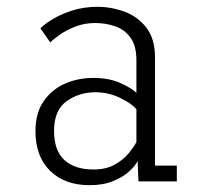

<svg xmlns="http://www.w3.org/2000/svg" viewBox="-20 -532 590 563"><path d="M242.5 11Q170 11 127 -31Q84 -73 84 -147.5Q84 -200.5 107.8 -235Q131.5 -269.5 170 -286.5Q208.5 -303.5 253.5 -303.5Q300.5 -303.5 334.2 -288Q368 -272.5 380 -259.5V-355.5Q380 -397 363.2 -420.8Q346.5 -444.5 318.8 -454.5Q291 -464.5 258.5 -464.5Q228.5 -464.5 202.2 -454.5Q176 -444.5 156.5 -431Q137 -417.5 127.5 -407.5L98.5 -449Q110.5 -461 134.5 -475.8Q158.5 -490.5 192 -501.2Q225.5 -512 265.5 -512Q307 -512 345.8 -497.5Q384.5 -483 409.5 -450.5Q434.5 -418 434.5 -364V-46.5H498.5V0H386L383.5 -60Q377 -46 359 -29.5Q341 -13 311.8 -1Q282.5 11 242.5 11ZM254 -35Q292 -35 317.8 -50Q343.5 -65 358.8 -84.2Q374 -103.5 380 -115.5V-211.5Q367.5 -227.5 333 -244.5Q298.5 -261.5 260 -261.5Q211.5 -261.5 175 -235Q138.5 -208.5 138.5 -148.5Q138.5 -90.5 168.8 -62.8Q199 -35 254 -35Z"/></svg>

Font: Trispace SemiCondensed ExtraLight
Style: Regular
Weight: 200
Width: 4
Designer: Tyler Finck
Foundry: Etcetera Type Company
Version: Version 1.210; ttfautohint (v1.8.3)